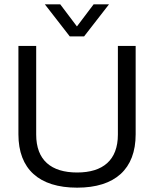

<svg xmlns="http://www.w3.org/2000/svg" viewBox="-20 -856 711 886"><path d="M368 -688 483 -836H412L335 -734L258 -836H187L302 -688ZM336 -60C216 -60 147 -117 147 -235V-644H65V-236C65 -76 160 10 336 10C511 10 606 -76 606 -236V-644H524V-235C524 -117 455 -60 336 -60Z"/></svg>

Font: Kanit Light
Style: Regular
Weight: 300
Designer: Katatrad Team
Foundry: CadsonDemak
Version: Version 1.000;PS 001.000;hotconv 1.0.88;makeotf.lib2.5.64775